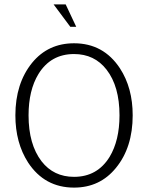

<svg xmlns="http://www.w3.org/2000/svg" viewBox="-20 -842 694 874"><path d="M317 -645Q451 -645 526 -531Q584 -442 584 -317Q584 -171 508 -78Q435 12 317 12Q183 12 108 -102Q50 -192 50 -317Q50 -462 126 -556Q199 -645 317 -645ZM317 -37Q423 -37 479 -128Q524 -203 524 -317Q524 -449 465 -525Q410 -596 317 -596Q211 -596 155 -505Q110 -431 110 -317Q110 -185 169 -108Q224 -37 317 -37ZM300 -720 224 -822H279L327 -720Z"/></svg>

Font: Tajawal Light
Style: Regular
Weight: 300
Designer: Boutros Fonts
Foundry: Created by Boutros International 2017
Version: Version 1.700